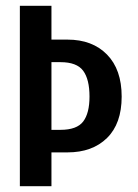

<svg xmlns="http://www.w3.org/2000/svg" viewBox="-20 -645 478 665"><path d="M401.4 -310.5Q401.4 -216.8 350.6 -167Q299.8 -117.2 213.9 -117.2H158.2V0H48.8V-625H158.2V-507.8H213.9Q299.8 -507.8 350.6 -456.1Q401.4 -404.3 401.4 -310.5ZM290 -310.5Q290 -370.1 268.1 -399.9Q246.1 -429.7 189.5 -429.7H158.2V-195.3H189.5Q246.1 -195.3 268.1 -224.1Q290 -252.9 290 -310.5Z"/></svg>

Font: Sudo
Style: Bold
Weight: 700
Monospace: yes
Designer: Jens Kutilek
Foundry: Jens Kutilek
Version: Version 0.040